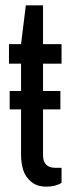

<svg xmlns="http://www.w3.org/2000/svg" viewBox="-20 -687 267 717"><path d="M209.8 -522.2V-449.2H140.7V-347.1H205.5V-278.5H140.7V-107.7Q140.7 -60.4 186.8 -60.4H209.8V-4.3Q187.7 10 152.9 10Q118.2 10 96.4 -8.3Q74.7 -26.5 66.7 -52.1Q58.6 -77.8 58.6 -110.3V-278.5H16.1V-347.1H58.6V-449.2H13.5V-522.2H58.6L76.5 -667.2H140.7V-522.2Z"/></svg>

Font: Puralecka Narrow
Style: Regular
Weight: 400
Designer: Hector Gatti, Marcela Romero, Pablo Cosgaya and Nicolas Silva
Version: Version 1.004;PS 001.004;hotconv 1.0.70;makeotf.lib2.5.58329